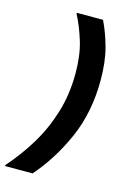

<svg xmlns="http://www.w3.org/2000/svg" viewBox="-158 -711 630 922"><g transform="rotate(15 156.5 -250.0)"><path d="M235.8 -650Q262.5 -595.8 281.2 -527.5Q300 -459.2 300 -366.7Q300 -206.7 243.3 -77.9Q186.7 50.8 100 150H-36.7V145Q23.3 77.5 71.2 -1.2Q119.2 -80 147.1 -171.2Q175 -262.5 175 -367.5Q175 -455.8 154.6 -523.3Q134.2 -590.8 105.8 -645V-650Z"/></g></svg>

Font: Familjen Grotesk GF
Style: Bold Italic
Weight: 700
Designer: Anders Wikstroem, Jonas Baeckman, Matilda Gysing, Kristian Moeller
Foundry: Familjen STHML AB
Version: Version 2.000; Beta; Release 4; Build 6